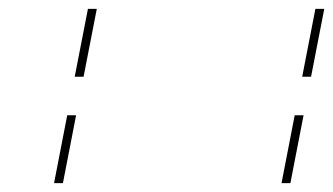

<svg xmlns="http://www.w3.org/2000/svg" viewBox="-20 -631 751 433"><path d="M131.6 -371 101.9 -218H614.9L644.6 -371ZM178.3 -611 148.5 -458H661.5L691.3 -611ZM151.6 -371H664.6L634.9 -218H121.9ZM198.3 -611H711.3L681.5 -458H168.5Z"/></svg>

Font: Hussar Plate
Style: Obl
Weight: 700
Foundry: Cannot Into Space Fonts
Version: Version 0.798247